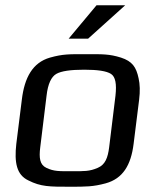

<svg xmlns="http://www.w3.org/2000/svg" viewBox="-20 -700 551 730"><path d="M509 -321C513 -353 512 -380 507 -402C498 -445 483 -467 440 -481C395 -495 370 -494 307 -494C244 -494 220 -495 170 -481C104 -462 73 -405 63 -321L42 -153C34 -82 43 -35 88 -14C135 10 169 10 245 10C307 10 334 10 382 -3C447 -21 478 -72 488 -153ZM395 -140C390 -100 380 -74 352 -62C320 -48 300 -49 253 -49C205 -49 185 -48 156 -62C131 -74 128 -100 133 -140L157 -336C162 -381 175 -408 194 -419C213 -430 249 -435 300 -435C351 -435 385 -430 402 -419C419 -408 424 -381 419 -336ZM456 -680H347L241 -553H315Z"/></svg>

Font: Gamestation Display
Style: Italic
Weight: 400
Designer: Jonas Hecksher
Foundry: Jonas Hecksher, Playtypeª, e-types AS
Version: Version 1.003